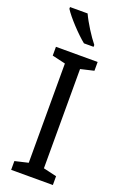

<svg xmlns="http://www.w3.org/2000/svg" viewBox="-177 -996 673 1047"><g transform="rotate(20 159.0 -472.0)"><path d="M138 -944H36V-934C60 -895 131 -819 175 -784H231V-795C201 -832 159 -898 138 -944ZM280 0V-51L203 -69V-645L280 -663V-714H38V-663L115 -645V-69L38 -51V0Z"/></g></svg>

Font: Noto Sans Gurmukhi UI SemiCondensed
Style: Regular
Weight: 400
Width: 4
Designer: Jelle Bosma - Monotype Design Team
Foundry: Monotype Imaging Inc.
Version: Version 2.004